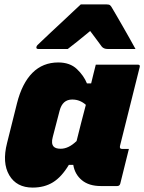

<svg xmlns="http://www.w3.org/2000/svg" viewBox="-20 -840 654 870"><path d="M244 -557Q297 -557 328.5 -527Q360 -497 374 -462H393Q398 -482 403 -503Q408 -524 414 -547H605Q616 -547 613 -536Q591 -447 568 -356Q545 -265 524 -180Q520 -165 534 -165H564Q554 -126 544.5 -86.5Q535 -47 525 -8Q522 3 511 3H437Q383 3 351 -23.5Q319 -50 312 -93H292Q259 -38 220 -14Q181 10 128 10Q55 10 22 -46Q-11 -102 12 -192L57 -372Q80 -463 127 -510Q174 -557 244 -557ZM223 -176Q232 -166 255 -166Q291 -166 327 -201Q337 -241 347.5 -282.5Q358 -324 369 -365Q357 -376 341.5 -382.5Q326 -389 307 -389Q263 -389 250 -338L219 -219Q211 -189 223 -176ZM346 -820H463Q474 -820 478.5 -816.5Q483 -813 489 -802Q495 -792 507.5 -770.5Q520 -749 535.5 -722Q551 -695 566.5 -667.5Q582 -640 594 -618H468Q450 -618 441 -629Q435 -637 423 -653.5Q411 -670 389 -699H388Q354 -671 330.5 -652Q307 -633 287 -618H154Q143 -618 145 -627Q146 -632 150 -636Q154 -640 170 -655Q184 -669 208.5 -691.5Q233 -714 259.5 -739Q286 -764 309.5 -786Q333 -808 346 -820Z"/></svg>

Font: Recursive Sn Lnr St Blk
Style: Italic
Weight: 900
Italic angle: -15°
Version: Version 1.079;hotconv 1.0.112;makeotfexe 2.5.65598; ttfautoh